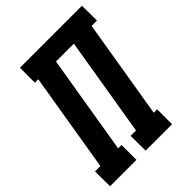

<svg xmlns="http://www.w3.org/2000/svg" viewBox="-224 -846 957 957"><g transform="rotate(-45 254.5 -367.5)"><path d="M-14 0 -15 -105H23L110 -630H86V-735H523L524 -630H486L399 -105H423V0H237L236 -105H274L361 -630H235L148 -105H172V0Z"/></g></svg>

Font: Iosevka Curly Slab Extrabold
Style: Italic
Weight: 800
Italic angle: -9°
Monospace: yes
Designer: Belleve Invis
Foundry: Belleve Invis
Version: Version 22.1.2; ttfautohint (v1.8.4)